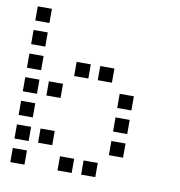

<svg xmlns="http://www.w3.org/2000/svg" viewBox="-76 -750 752 801"><g transform="rotate(10 300.0 -350.0)"><path d="M21 -680Q20 -680 20 -680Q20 -680 20 -679V-621Q20 -620 20 -620Q20 -620 21 -620H79Q80 -620 80 -620Q80 -620 80 -621V-679Q80 -680 80 -680Q80 -680 79 -680ZM21 -580Q20 -580 20 -580Q20 -580 20 -579V-521Q20 -520 20 -520Q20 -520 21 -520H79Q80 -520 80 -520Q80 -520 80 -521V-579Q80 -580 80 -580Q80 -580 79 -580ZM21 -480Q20 -480 20 -480Q20 -480 20 -479V-421Q20 -420 20 -420Q20 -420 21 -420H79Q80 -420 80 -420Q80 -420 80 -421V-479Q80 -480 80 -480Q80 -480 79 -480ZM221 -480Q220 -480 220 -480Q220 -480 220 -479V-421Q220 -420 220 -420Q220 -420 221 -420H279Q280 -420 280 -420Q280 -420 280 -421V-479Q280 -480 280 -480Q280 -480 279 -480ZM321 -480Q320 -480 320 -480Q320 -480 320 -479V-421Q320 -420 320 -420Q320 -420 321 -420H379Q380 -420 380 -420Q380 -420 380 -421V-479Q380 -480 380 -480Q380 -480 379 -480ZM21 -380Q20 -380 20 -380Q20 -380 20 -379V-321Q20 -320 20 -320Q20 -320 21 -320H79Q80 -320 80 -320Q80 -320 80 -321V-379Q80 -380 80 -380Q80 -380 79 -380ZM121 -380Q120 -380 120 -380Q120 -380 120 -379V-321Q120 -320 120 -320Q120 -320 121 -320H179Q180 -320 180 -320Q180 -320 180 -321V-379Q180 -380 180 -380Q180 -380 179 -380ZM421 -380Q420 -380 420 -380Q420 -380 420 -379V-321Q420 -320 420 -320Q420 -320 421 -320H479Q480 -320 480 -320Q480 -320 480 -321V-379Q480 -380 480 -380Q480 -380 479 -380ZM21 -280Q20 -280 20 -280Q20 -280 20 -279V-221Q20 -220 20 -220Q20 -220 21 -220H79Q80 -220 80 -220Q80 -220 80 -221V-279Q80 -280 80 -280Q80 -280 79 -280ZM421 -280Q420 -280 420 -280Q420 -280 420 -279V-221Q420 -220 420 -220Q420 -220 421 -220H479Q480 -220 480 -220Q480 -220 480 -221V-279Q480 -280 480 -280Q480 -280 479 -280ZM21 -180Q20 -180 20 -180Q20 -180 20 -179V-121Q20 -120 20 -120Q20 -120 21 -120H79Q80 -120 80 -120Q80 -120 80 -121V-179Q80 -180 80 -180Q80 -180 79 -180ZM121 -180Q120 -180 120 -180Q120 -180 120 -179V-121Q120 -120 120 -120Q120 -120 121 -120H179Q180 -120 180 -120Q180 -120 180 -121V-179Q180 -180 180 -180Q180 -180 179 -180ZM421 -180Q420 -180 420 -180Q420 -180 420 -179V-121Q420 -120 420 -120Q420 -120 421 -120H479Q480 -120 480 -120Q480 -120 480 -121V-179Q480 -180 480 -180Q480 -180 479 -180ZM21 -80Q20 -80 20 -80Q20 -80 20 -79V-21Q20 -20 20 -20Q20 -20 21 -20H79Q80 -20 80 -20Q80 -20 80 -21V-79Q80 -80 80 -80Q80 -80 79 -80ZM221 -80Q220 -80 220 -80Q220 -80 220 -79V-21Q220 -20 220 -20Q220 -20 221 -20H279Q280 -20 280 -20Q280 -20 280 -21V-79Q280 -80 280 -80Q280 -80 279 -80ZM321 -80Q320 -80 320 -80Q320 -80 320 -79V-21Q320 -20 320 -20Q320 -20 321 -20H379Q380 -20 380 -20Q380 -20 380 -21V-79Q380 -80 380 -80Q380 -80 379 -80Z"/></g></svg>

Font: Doto Black Medium
Style: Regular
Weight: 500
Monospace: yes
Version: Version 1.000